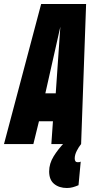

<svg xmlns="http://www.w3.org/2000/svg" viewBox="-59 -721 475 961"><path d="M-39 0 147 -701H372L347 0H198L206 -114H136L108 0ZM168 -254H220L243 -587ZM265 -9 347 0Q336 13 325.5 33.5Q315 54 315 72Q315 91 330 91Q341 91 345 88L334 206Q320 212 306 216Q292 220 276 220Q237 220 212 199.5Q187 179 187 137Q187 98 209.5 61.5Q232 25 265 -9Z"/></svg>

Font: Georama ExtraCondensed ExtraBold
Style: Italic
Weight: 800
Width: 2
Italic angle: -9°
Designer: Jean-Baptiste Levee
Foundry: Production Type
Version: Version 1.000